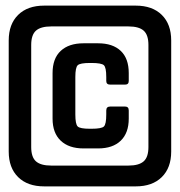

<svg xmlns="http://www.w3.org/2000/svg" viewBox="-20 -663 640 683"><path d="M438 -403V-375Q438 -362 425 -362H372Q358 -362 358 -375V-389Q358 -423 349.5 -431Q341 -439 305 -439H300Q265 -439 256.5 -431Q248 -423 248 -389V-256Q248 -221 256.5 -213Q265 -205 300 -205H305Q341 -205 349.5 -213Q358 -221 358 -256V-270Q358 -284 372 -284H425Q438 -284 438 -270V-241Q438 -190 409.5 -162.5Q381 -135 329 -135H277Q225 -135 196 -162.5Q167 -190 167 -241V-403Q167 -455 196 -482Q225 -509 277 -509H329Q381 -509 409.5 -482Q438 -455 438 -403ZM162 -74H437Q474 -74 491 -89Q508 -104 508 -140V-503Q508 -539 491 -554Q474 -569 437 -569H162Q125 -569 108 -554Q91 -539 91 -503V-140Q91 -104 108 -89Q125 -74 162 -74ZM137 -643H463Q522 -643 555.5 -610Q589 -577 589 -519V-124Q589 -66 555.5 -33Q522 0 463 0H137Q78 0 44.5 -33Q11 -66 11 -124V-519Q11 -577 44.5 -610Q78 -643 137 -643Z"/></svg>

Font: RajdhaniMono
Style: Bold
Weight: 700
Monospace: yes
Designer: Satya Rajpurohit, Jyotish Sonowal
Foundry: Indian Type Foundry
Version: Version 1.201;PS 1.0;hotconv 1.0.78;makeotf.lib2.5.61930; tt